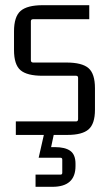

<svg xmlns="http://www.w3.org/2000/svg" viewBox="-20 -516 410 740"><path d="M240 4H187L177 51H191Q231 51 251 65.5Q271 80 271 115V124Q271 204 182 204H117V157H213Q220 157 220 150V99Q220 92 213 92H129L149 4H41V-48H273Q281 -48 281 -57V-216Q281 -224 273 -224H144Q84 -224 59 -245.5Q34 -267 34 -323V-395Q34 -452 59.5 -474Q85 -496 145 -496H324V-442H108Q99 -442 99 -434V-284Q99 -275 108 -275H236Q296 -275 321 -253.5Q346 -232 346 -176V-93Q346 -39 321.5 -17.5Q297 4 240 4Z"/></svg>

Font: Gemunu Libre Light
Style: Regular
Weight: 300
Designer: Puspanada Ekanayake, Sola Matas, Pathum Egodawatta, Kosala Senevirathne
Foundry: mooniak
Version: Version 1.100